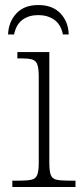

<svg xmlns="http://www.w3.org/2000/svg" viewBox="-20 -743 328 763"><path d="M29 0V-25H56Q89 -25 105.5 -29Q122 -33 128 -48Q134 -63 134 -97V-439Q134 -472 128 -487.5Q122 -503 106.5 -507Q91 -511 64 -511H49V-536H176V-98Q176 -64 181.5 -48.5Q187 -33 204 -29Q221 -25 255 -25H280V0ZM12 -606Q14 -656 45 -689.5Q76 -723 132 -723Q189 -723 220.5 -689.5Q252 -656 253 -606H230Q222 -646 195.5 -664.5Q169 -683 132 -683Q95 -683 69.5 -664.5Q44 -646 36 -606Z"/></svg>

Font: Noto Serif ExtraLight
Style: Regular
Weight: 200
Designer: Monotype Design Team
Foundry: Monotype Imaging Inc.
Version: Version 2.015; ttfautohint (v1.8.4.7-5d5b)